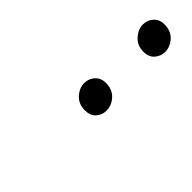

<svg xmlns="http://www.w3.org/2000/svg" viewBox="7 -872 408 408"><g transform="rotate(-45 211.0 -667.5)"><path d="M205 -630Q192 -630 182.5 -638.5Q173 -647 173 -663Q173 -682 185.5 -693.5Q198 -705 213 -705Q227 -705 236.5 -696Q246 -687 246 -673Q246 -653 233.5 -641.5Q221 -630 205 -630ZM381 -630Q369 -630 359 -638.5Q349 -647 349 -663Q349 -682 362 -693.5Q375 -705 389 -705Q403 -705 412.5 -696Q422 -687 422 -673Q422 -653 409.5 -641.5Q397 -630 381 -630Z"/></g></svg>

Font: Source Serif 4 36pt Light
Style: Italic
Weight: 300
Italic angle: -12°
Designer: Frank Grießhammer
Foundry: Adobe Systems Incorporated
Version: Version 4.004;hotconv 1.0.116;makeotfexe 2.5.65601